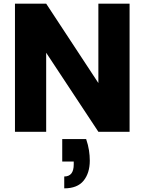

<svg xmlns="http://www.w3.org/2000/svg" viewBox="-20 -722 818 1052"><path d="M452 40Q463 72 467.5 101.5Q472 131 472 158Q472 226 438 268Q404 310 332 310V245Q384 245 384 179V163H321V40ZM690 -702V0H519L233 -433V0H62V-702H233L519 -267V-702Z"/></svg>

Font: SVN-Poppins
Style: Bold
Weight: 700
Designer: Ninad Kale (Devanagari), Jonny Pinhorn (Latin)
Foundry: Indian Type Foundry
Version: Version 3.200;PS 1.000;hotconv 16.6.54;makeotf.lib2.5.65590